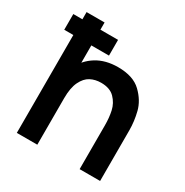

<svg xmlns="http://www.w3.org/2000/svg" viewBox="-165 -856 957 991"><g transform="rotate(30 313.0 -360.0)"><path d="M15 -583.3V-677H281.7V-583.3ZM443.5 0V-260.2Q443.5 -307 435 -345.3Q426.6 -383.7 398.5 -412.8Q370.5 -441.8 317.3 -441.8Q282.7 -441.8 254.8 -427.2Q227 -412.7 209.1 -376Q191.2 -339.3 191.2 -277.5L119.7 -308.2Q119.7 -377.9 146.7 -434Q173.7 -490.2 226.3 -522.8Q279 -555.3 353.2 -555.3Q443.7 -555.3 490.8 -509.8Q538 -464.2 551.8 -409.5Q565.5 -354.8 565.5 -301.5V0ZM69.2 0V-720H176.5V-340.8H191.2V0Z"/></g></svg>

Font: Manrope
Style: Regular
Weight: 400
Designer: Mikhail Sharanda
Foundry: Mikhail Sharanda
Version: Version 4.503